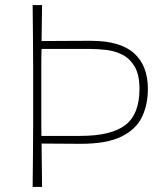

<svg xmlns="http://www.w3.org/2000/svg" viewBox="-20 -733 650 753"><path d="M108 0Q109 -61 109.2 -117Q109.5 -173 110 -238V-475Q109.5 -540.5 109.2 -596.5Q109 -652.5 108 -713H145Q144.5 -676.5 144 -642Q143.5 -607.5 143 -572Q175.5 -572 224.8 -572.5Q274 -573 336 -573Q451.5 -573 505.8 -524.2Q560 -475.5 560 -384Q560 -323 536.8 -274.2Q513.5 -225.5 456 -197.2Q398.5 -169 296 -169Q259.5 -169 216.2 -169.5Q173 -170 143 -170Q143.5 -126.5 144 -85.2Q144.5 -44 145 0ZM142 -238Q142 -219.5 142.5 -200H295Q416 -200 471.5 -242.5Q527 -285 527 -384Q527 -439.5 508.5 -471.2Q490 -503 460.8 -518Q431.5 -533 398 -537Q364.5 -541 334 -541H143Q142.5 -525 142.2 -508.8Q142 -492.5 142 -475Z"/></svg>

Font: Commissioner Loud Thin
Style: Regular
Weight: 100
Designer: Kostas Bartsokas
Foundry: Kostas Bartsokas
Version: Version 1.000; ttfautohint (v1.8.3)